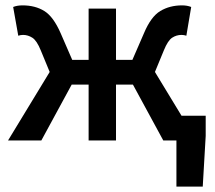

<svg xmlns="http://www.w3.org/2000/svg" viewBox="-20 -523 802 715"><path d="M10 0 165 -255 132 -335Q117 -372 100.5 -382.5Q84 -393 66 -393Q57 -393 48 -390L29 -497Q44 -503 64 -503Q111 -503 145 -482Q179 -461 206 -399L249 -300H310V-491H412V-300H473L516 -399Q542 -461 577 -482Q612 -503 658 -503Q677 -503 692 -497L674 -390Q665 -393 656 -393Q637 -393 621 -382.5Q605 -372 590 -335L557 -255L656 -92H746V-17L735 172H637V0H588L475 -208H412V0H310V-208H247L134 0Z"/></svg>

Font: Source Sans Pro SemiBold
Style: Regular
Weight: 600
Designer: Paul D. Hunt
Foundry: Adobe Systems Incorporated
Version: Version 2.045;hotconv 1.0.109;makeotfexe 2.5.65596